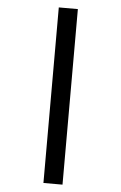

<svg xmlns="http://www.w3.org/2000/svg" viewBox="-63 -801 678 1072"><g transform="rotate(5 275.5 -265.0)"><path d="M329.1 227.1H222.2V-756.8H329.1Z"/></g></svg>

Font: OpenSansHebrew-Bold
Style: Bold
Weight: 700
Foundry: Ascender Corporation, Yanek Iontef
Version: Version 2.001;PS 002.001;hotconv 1.0.70;makeotf.lib2.5.58329